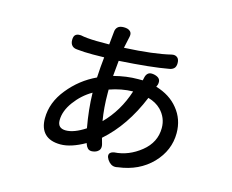

<svg xmlns="http://www.w3.org/2000/svg" viewBox="-99 -780 1199 994"><g transform="rotate(15 500.0 -283.0)"><path d="M666 -317.4Q598.6 -153.3 487.3 -55.7L496.1 -24.4Q498 -17.6 498 -10.7Q498 2.9 489.7 11.2Q481.4 19.5 470.7 22.5Q460 25.4 453.1 25.4Q439.5 25.4 431.6 17.1Q423.8 8.8 419.9 -2.9L418 -8.8Q343.8 33.2 288.1 33.2Q232.4 33.2 204.1 4.9Q175.8 -23.4 175.8 -77.1Q175.8 -162.1 236.3 -236.3Q295.9 -310.5 381.8 -350.6Q384.8 -409.2 390.6 -460.9L330.1 -460Q281.2 -460 246.1 -463.9Q227.5 -464.8 217.8 -474.6Q207 -485.4 207 -504.9Q207 -524.4 215.3 -532.2Q223.6 -540 237.3 -540Q241.2 -540 245.1 -540Q276.4 -533.2 330.1 -532.2H398.4L405.3 -600.6Q406.2 -617.2 416.5 -627.4Q426.8 -637.7 449.2 -637.7Q472.7 -637.7 483.4 -627Q491.2 -620.1 491.2 -607.4Q491.2 -603.5 490.2 -598.6L476.6 -535.2Q634.8 -543 725.6 -565.4Q730.5 -566.4 734.4 -566.4Q748 -566.4 756.8 -557.6Q765.6 -548.8 765.6 -529.8Q765.6 -510.7 755.9 -501.5Q746.1 -492.2 729.5 -490.2Q639.6 -473.6 467.8 -462.9L460 -379.9Q527.3 -397.5 589.8 -397.5H614.3L618.2 -415Q621.1 -427.7 628.9 -435.5Q636.7 -443.4 650.4 -443.4Q657.2 -443.4 666 -441.4Q681.6 -437.5 689.5 -429.7Q697.3 -421.9 697.3 -410.2Q697.3 -401.4 695.3 -395.5L690.4 -383.8Q766.6 -361.3 809.6 -307.6Q854.5 -252.9 854.5 -178.7Q854.5 -85.9 786.1 -14.6Q716.8 56.6 606.4 70.3Q598.6 72.3 591.8 72.3Q567.4 72.3 549.8 45.9Q542 33.2 542 24.4Q542 5.9 567.4 1Q567.4 1 568.4 1Q644.5 -3.9 709 -55.7Q773.4 -107.4 773.4 -184.6Q773.4 -239.3 734.4 -279.3Q708 -305.7 666 -317.4ZM456.1 -286.1Q456.1 -209 467.8 -139.6Q544.9 -216.8 581.1 -329.1Q519.5 -328.1 456.1 -305.7ZM252 -86.9Q252 -43.9 295.9 -43.9Q339.8 -43.9 399.4 -83Q381.8 -178.7 379.9 -268.6Q327.1 -238.3 289.6 -187.5Q252 -136.7 252 -86.9Z"/></g></svg>

Font: TaiwanPearl
Style: Regular
Weight: 400
Version: Version 2.102